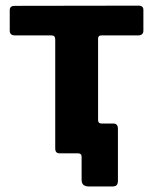

<svg xmlns="http://www.w3.org/2000/svg" viewBox="-20 -551 550 690"><path d="M299.7 119.2Q273.3 119.2 273.3 95.9V12.7Q273.3 0 259.9 0H213V-107H332.5V-119.7Q332.5 -107 345.9 -107H387.7Q403.8 -107 403.8 -87.7V98.5Q403.8 109.2 399.3 114.2Q394.8 119.2 382 119.2ZM475.8 -423.7H343.8Q332.5 -423.7 332.5 -412.5V-15.3Q332.5 0 315.1 0H193.8Q178.5 0 178.5 -17.4V-408.9Q178.5 -423.7 165.8 -423.7H33.8Q15 -423.7 15 -441.1V-514.7Q15 -530 32.4 -530L477.9 -530.7Q495.3 -530.7 495.3 -515.4V-441.1Q495.3 -423.7 475.8 -423.7Z"/></svg>

Font: Libre Franklin Thin
Style: Regular
Weight: 100
Designer: Pablo Impallari, Rodrigo Fuenzalida, Nhung Nguyen
Foundry: Impallari Type
Version: Version 3.000